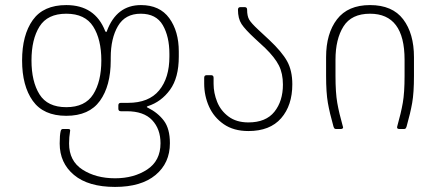

<svg xmlns="http://www.w3.org/2000/svg" viewBox="-20 -508 1733 756"><path d="M215 57Q215 24 219 8Q221 0 227 0H249Q258 0 256 8Q252 32 252 57Q252 126 305 160Q358 194 433 194Q507 194 559.5 159.5Q612 125 612 56Q612 0 579 -35Q546 -70 479 -70H456Q446 -70 446 -80V-93Q446 -103 456 -103H484Q566 -103 606.5 -152Q647 -201 647 -285V-296Q647 -364 621 -409Q595 -454 534 -454Q473 -454 444.5 -405.5Q416 -357 416 -281V-270Q416 -170 373.5 -111Q331 -52 241 -52Q151 -52 109 -111Q67 -170 67 -270Q67 -370 109 -429Q151 -488 241 -488Q354 -488 394 -386Q396 -382 398 -382Q400 -382 401 -386Q439 -488 535 -488Q609 -488 646.5 -436.5Q684 -385 684 -305V-285Q684 -202 649.5 -154.5Q615 -107 562 -90Q554 -87 562 -84Q602 -64 625.5 -32.5Q649 -1 649 56Q649 134 592.5 181Q536 228 433 228Q328 228 271.5 181Q215 134 215 57ZM241 -86Q315 -86 347 -136.5Q379 -187 379 -270Q379 -353 347 -403.5Q315 -454 241 -454Q167 -454 135.5 -403.5Q104 -353 104 -270Q104 -187 135.5 -136.5Q167 -86 241 -86Z M784 -179V-202Q784 -212 794 -212H811Q821 -212 821 -202V-178Q821 -142 835 -107Q849 -72 880 -49Q911 -26 958 -26Q1027 -26 1060.5 -68Q1094 -110 1094 -175Q1094 -219 1078 -250.5Q1062 -282 1024 -319L984 -356Q945 -392 931 -413.5Q917 -435 917 -470Q917 -480 927 -480H943Q953 -480 953 -470Q953 -445 961 -431Q969 -417 997 -391L1040 -351Q1090 -304 1110.5 -267Q1131 -230 1131 -176Q1131 -93 1087 -42.5Q1043 8 958 8Q900 8 861 -19Q822 -46 803 -88.5Q784 -131 784 -179Z M1301 -273V-209Q1301 -143 1308 -103Q1315 -63 1330 -10L1331 -7Q1331 0 1321 0H1304Q1299 0 1297 -2Q1295 -4 1293 -10Q1278 -63 1271 -103Q1264 -143 1264 -209V-283Q1264 -376 1307 -432Q1350 -488 1437 -488Q1525 -488 1567.5 -432Q1610 -376 1610 -283V-209Q1610 -143 1603 -103Q1596 -63 1581 -10Q1579 -4 1577 -2Q1575 0 1570 0H1553Q1541 0 1544 -10Q1559 -63 1566 -103Q1573 -143 1573 -209V-273Q1573 -454 1437 -454Q1364 -454 1332.5 -404Q1301 -354 1301 -273Z"/></svg>

Font: Barlow GEO Extra Light
Style: Regular
Weight: 200
Designer: Jeremy Tribby
Foundry: Tribby Type
Version: Version 1.408